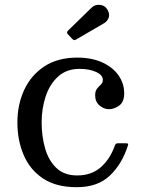

<svg xmlns="http://www.w3.org/2000/svg" viewBox="-20 -770 598 800"><path d="M52.5 -260C52.5 -210 61.2 -164.6 78.8 -123.8C96.2 -82.9 123.2 -50.4 159.5 -26.2C195.8 -2.1 242.5 10 299.5 10C358.2 10 404.4 -6.2 438.2 -38.8C472.1 -71.2 497 -113 513 -164C514.3 -167.7 514.4 -170.1 513.2 -171.2C512.1 -172.4 508.8 -173 503.5 -173H472.5C467.8 -173 464.7 -172.2 463 -170.8C461.3 -169.2 459.8 -166.8 458.5 -163.5C445.5 -126.2 426 -96.1 400 -73.2C374 -50.4 341.2 -39 301.5 -39C265.2 -39 236.2 -49.5 214.5 -70.5C192.8 -91.5 177.2 -118.8 167.8 -152.5C158.2 -186.2 153.5 -222 153.5 -260C153.5 -298 159.1 -334 170.2 -368C181.4 -402 198.7 -429.7 222 -451C245.3 -472.3 275.2 -483 311.5 -483C338.5 -483 361.4 -478.8 380.2 -470.2C399.1 -461.8 408.5 -450.7 408.5 -437C408.5 -429.3 405.8 -423 400.5 -418C395.2 -413 389.8 -407.2 384.5 -400.8C379.2 -394.2 376.5 -385 376.5 -373C376.5 -354.7 382.7 -340.4 395 -330.2C407.3 -320.1 420.2 -315 433.5 -315C448.2 -315 462.5 -320 476.5 -330C490.5 -340 497.5 -357 497.5 -381C497.5 -408.3 489.7 -433.2 474 -455.8C458.3 -478.2 435.8 -496.2 406.5 -509.8C377.2 -523.2 342.2 -530 301.5 -530C247.8 -530 202.5 -517.9 165.5 -493.8C128.5 -469.6 100.4 -437.1 81.2 -396.2C62.1 -355.4 52.5 -310 52.5 -260ZM280.5 -608.5C284.2 -604.5 287.2 -602.6 289.8 -602.8C292.2 -602.9 295.7 -604.3 300 -607L414 -673.5C422.7 -678.5 428.9 -686.1 432.8 -696.2C436.6 -706.4 434.8 -717.7 427.5 -730C420.8 -741.7 410.5 -748.2 396.5 -749.8C382.5 -751.2 370.8 -747.3 361.5 -738L263.5 -642.5C258.2 -637.5 258.2 -632.2 263.5 -626.5Z"/></svg>

Font: Besley*
Style: Regular
Weight: 400
Designer: Owen Earl
Foundry: indestructible type*
Version: Version 3.000; ttfautohint (v1.8.3)